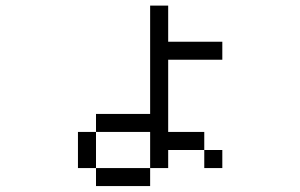

<svg xmlns="http://www.w3.org/2000/svg" viewBox="-20 -582 1040 665"><path d="M750 0V-62.5H687.5V0ZM750 -375V-437.5H562.5Q562.5 -437.5 562.5 -562.5H500Q500 -562.5 500 -187.5H312.5V-125H250Q250 -125 250 0H312.5V62.5H500V0H312.5Q312.5 0 312.5 -125H500Q500 -125 500 0H562.5V-62.5H687.5V-125H562.5Q562.5 -125 562.5 -375Z"/></svg>

Font: BFUnifontExMono
Style: Regular
Weight: 500
Version: Version 15.0.06